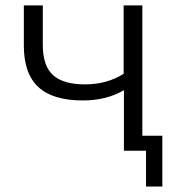

<svg xmlns="http://www.w3.org/2000/svg" viewBox="-20 -559 654 712"><path d="M439.5 -224.6Q375 -186.5 287.1 -186.5Q175.8 -186.5 122.1 -236.3Q68.4 -286.1 68.4 -389.6V-539.1H138.7V-392.6Q138.7 -314.5 176.8 -280.3Q214.8 -246.1 294.9 -246.1Q376 -246.1 438.5 -285.2V-539.1H507.8V-55.7H582V132.8H521.5V0H439.5Z"/></svg>

Font: Min Sans Light
Style: Regular
Weight: 300
Designer: Jinseong-Kim, NotoSansCJK, Nunito
Foundry: Jinseong-Kim
Version: Version 1.400;Glyphs 3.1.2 (3151)